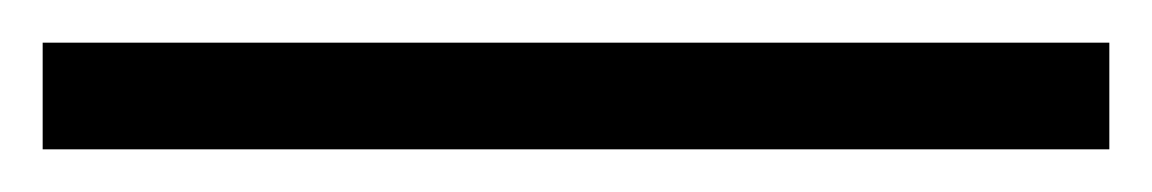

<svg xmlns="http://www.w3.org/2000/svg" viewBox="-20 55 540 90"><path d="M500 125H0V75H500Z"/></svg>

Font: Justus
Style: ItalicOldstyle
Weight: 400
Italic angle: -12°
Version: Version 001.001